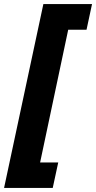

<svg xmlns="http://www.w3.org/2000/svg" viewBox="-60 -755 472 943"><path d="M199 168 226 43H137L275 -609H365L392 -735H153L-40 168Z"/></svg>

Font: Noto Sans Display SemiCondensed Black
Style: Italic
Weight: 900
Width: 4
Designer: Monotype Design team
Foundry: Monotype Imaging Inc.
Version: 1.000